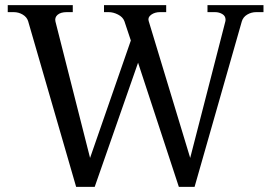

<svg xmlns="http://www.w3.org/2000/svg" viewBox="-20 -720 1051 744"><path d="M1001 -700V-673H973Q954 -673 938 -663.5Q922 -654 917 -637L734 4H673L515 -477L347 4H275L89 -638Q84 -654 68 -663.5Q52 -673 33 -673H10V-700H262V-673H239Q215 -673 203 -662.5Q191 -652 195 -636L329 -108L487 -563L462 -638Q456 -654 437.5 -663.5Q419 -673 401 -673H383V-700H624V-673H600Q580 -673 566 -663Q552 -653 556 -639L717 -108L853 -636Q854 -639 854 -644Q854 -658 841.5 -665.5Q829 -673 813 -673H784V-700Z"/></svg>

Font: TavirajRegular
Style: Regular
Weight: 400
Designer: Katatrad Team
Foundry: CadsonDemak
Version: Version 1.000